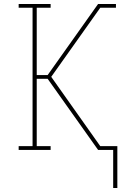

<svg xmlns="http://www.w3.org/2000/svg" viewBox="-20 -755 640 967"><path d="M550 192V0H474L220 -358H165V-19H235V0H74V-19H144V-716H74V-735H235V-716H165V-377H220L474 -735H494V-729L485 -716L238 -368L485 -19H571V192ZM485 -716 494 -729V-735H564V-716Z"/></svg>

Font: Iosevka Slab Thin Extended
Style: Regular
Weight: 100
Width: 7
Monospace: yes
Designer: Belleve Invis
Foundry: Belleve Invis
Version: Version 11.1.1; ttfautohint (v1.8.3)